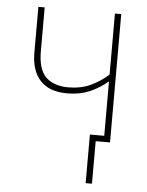

<svg xmlns="http://www.w3.org/2000/svg" viewBox="-51 -570 603 787"><g transform="rotate(5 250.0 -176.5)"><path d="M416 -528V0H357V175H331V-25H390V-249Q355 -219 314.5 -202Q274 -185 223 -185Q150 -185 112.5 -225Q75 -265 75 -340V-528H101V-347Q101 -273 133.5 -241.5Q166 -210 226 -210Q277 -210 317 -228.5Q357 -247 390 -277V-528Z"/></g></svg>

Font: Noto Sans SemiCondensed Thin
Style: Regular
Weight: 100
Width: 4
Designer: Monotype Design Team
Foundry: Monotype Imaging Inc.
Version: Version 2.013; ttfautohint (v1.8.4.7-5d5b)